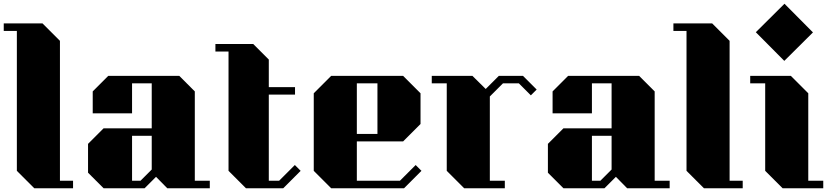

<svg xmlns="http://www.w3.org/2000/svg" viewBox="-20 -1005 4435 1025"><path d="M370 -40V0H163L70 -93V-840H0V-880H207L300 -787V-40Z M533 0H752L813 -61L873 0H1100V-40H1020V-517L937 -600H558L475 -517V-400H685V-560H790V-320H533L450 -237V-83ZM685 -280H790V-100L730 -40H685Z M1585 -93 1492 0H1293L1200 -93V-730H1130V-770H1332L1415 -687V-540H1555V-500H1415V-40H1470L1554 -124Z M1748 0H2137L2230 -93L2199 -124L2115 -40H1885V-250H2132L2225 -343V-507L2132 -600H1748L1655 -507V-93ZM1885 -560H1995V-290H1885Z M2845 -527 2814 -496 2750 -560H2665L2595 -490V-40H2675V0H2458L2365 -93V-560H2285V-600H2502L2573 -530L2643 -600H2772Z M2988 0H3207L3268 -61L3328 0H3555V-40H3475V-517L3392 -600H3013L2930 -517V-400H3140V-560H3245V-320H2988L2905 -237V-83ZM3140 -280H3245V-100L3185 -40H3140Z M3945 -40V0H3738L3645 -93V-840H3575V-880H3782L3875 -787V-40Z M4167 -680 4015 -833 4168 -985 4320 -832ZM4375 -40V0H4158L4065 -93V-560H3985V-600H4202L4295 -507V-40Z"/></svg>

Font: Kumar One
Style: Regular
Weight: 400
Designer: Parimal Parmar
Foundry: Indian Type Foundry
Version: Version 1.001;PS 1.001;hotconv 1.0.88;makeotf.lib2.5.647800